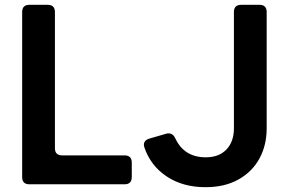

<svg xmlns="http://www.w3.org/2000/svg" viewBox="-20 -765 1196 797"><path d="M102 0Q72 0 72 -30V-715Q72 -745 102 -745H178Q208 -745 208 -715V-150Q208 -120 238 -120H497Q527 -120 527 -90V-30Q527 0 497 0ZM833 12Q739 12 672 -32.5Q605 -77 579 -154Q571 -181 601 -190L670 -210Q696 -217 708 -190Q745 -112 834 -112Q889 -112 920 -144.5Q951 -177 951 -233V-715Q951 -745 981 -745H1057Q1087 -745 1087 -715V-233Q1087 -162 1057 -107Q1027 -52 970 -20Q913 12 833 12Z"/></svg>

Font: Pitagon Sans Text
Style: Bold
Weight: 700
Designer: Travis Tran
Foundry: Pitagon
Version: Version 1.001; ttfautohint (v1.8.4.7-5d5b);gftools[0.9.26]